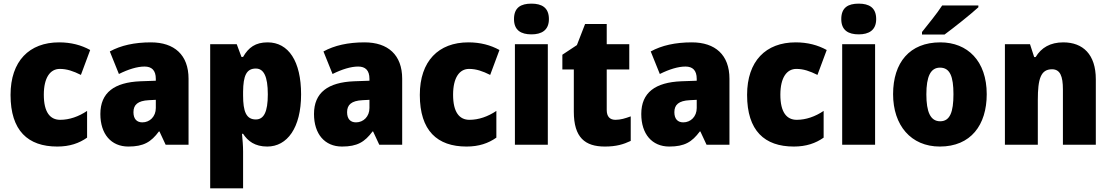

<svg xmlns="http://www.w3.org/2000/svg" viewBox="-20 -796 6105 1056"><path d="M295 10C363 10 415 -8 459 -39V-186C413 -155 362 -137 311 -137C256 -137 221 -178 221 -275C221 -369 256 -417 309 -417C348 -417 383 -405 425 -384L476 -521C427 -548 371 -563 305 -563C141 -563 38 -460 38 -274C38 -77 134 10 295 10Z M810 -563C719 -563 644 -546 584 -513L634 -389C686 -415 735 -430 775 -430C814 -430 837 -410 837 -362V-352L752 -349C609 -343 532 -287 532 -169C532 -59 591 10 686 10C770 10 811 -15 854 -73H857L891 0H1017V-363C1017 -494 939 -563 810 -563ZM799 -245 837 -247V-202C837 -155 804 -123 763 -123C733 -123 714 -141 714 -179C714 -220 738 -242 799 -245Z M1452 -563C1385 -563 1347 -535 1317 -483H1308L1282 -553H1136V240H1317V37C1317 4 1314 -26 1311 -60H1317C1343 -20 1382 10 1450 10C1559 10 1636 -92 1636 -277C1636 -459 1567 -563 1452 -563ZM1387 -419C1430 -419 1453 -377 1453 -277C1453 -180 1431 -139 1387 -139C1334 -139 1317 -183 1317 -271V-292C1318 -379 1335 -419 1387 -419Z M1985 -563C1894 -563 1819 -546 1759 -513L1809 -389C1861 -415 1910 -430 1950 -430C1989 -430 2012 -410 2012 -362V-352L1927 -349C1784 -343 1707 -287 1707 -169C1707 -59 1766 10 1861 10C1945 10 1986 -15 2029 -73H2032L2066 0H2192V-363C2192 -494 2114 -563 1985 -563ZM1974 -245 2012 -247V-202C2012 -155 1979 -123 1938 -123C1908 -123 1889 -141 1889 -179C1889 -220 1913 -242 1974 -245Z M2546 10C2614 10 2666 -8 2710 -39V-186C2664 -155 2613 -137 2562 -137C2507 -137 2472 -178 2472 -275C2472 -369 2507 -417 2560 -417C2599 -417 2634 -405 2676 -384L2727 -521C2678 -548 2622 -563 2556 -563C2392 -563 2289 -460 2289 -274C2289 -77 2385 10 2546 10Z M2903 -776C2845 -776 2807 -755 2807 -691C2807 -629 2846 -607 2903 -607C2958 -607 2999 -629 2999 -691C2999 -755 2959 -776 2903 -776ZM2993 -553H2812V0H2993Z M3365 -137C3334 -137 3317 -155 3317 -191V-414H3441V-553H3317V-664H3198L3153 -548L3073 -495V-414H3136V-182C3136 -39 3198 10 3307 10C3369 10 3409 -2 3449 -21V-156C3419 -145 3393 -137 3365 -137Z M3785 -563C3694 -563 3619 -546 3559 -513L3609 -389C3661 -415 3710 -430 3750 -430C3789 -430 3812 -410 3812 -362V-352L3727 -349C3584 -343 3507 -287 3507 -169C3507 -59 3566 10 3661 10C3745 10 3786 -15 3829 -73H3832L3866 0H3992V-363C3992 -494 3914 -563 3785 -563ZM3774 -245 3812 -247V-202C3812 -155 3779 -123 3738 -123C3708 -123 3689 -141 3689 -179C3689 -220 3713 -242 3774 -245Z M4346 10C4414 10 4466 -8 4510 -39V-186C4464 -155 4413 -137 4362 -137C4307 -137 4272 -178 4272 -275C4272 -369 4307 -417 4360 -417C4399 -417 4434 -405 4476 -384L4527 -521C4478 -548 4422 -563 4356 -563C4192 -563 4089 -460 4089 -274C4089 -77 4185 10 4346 10Z M4703 -776C4645 -776 4607 -755 4607 -691C4607 -629 4646 -607 4703 -607C4758 -607 4799 -629 4799 -691C4799 -755 4759 -776 4703 -776ZM4793 -553H4612V0H4793Z M5361 -756V-766H5162C5133 -721 5085 -663 5051 -620V-606H5175C5228 -645 5321 -719 5361 -756ZM5407 -278C5407 -461 5301 -563 5152 -563C4983 -563 4892 -452 4892 -278C4892 -107 4990 10 5149 10C5320 10 5407 -109 5407 -278ZM5075 -277C5075 -375 5098 -424 5150 -424C5205 -424 5224 -375 5224 -278C5224 -180 5205 -129 5151 -129C5097 -129 5075 -181 5075 -277Z M5828 -563C5757 -563 5707 -534 5676 -482H5668L5645 -553H5507V0H5688V-246C5688 -362 5704 -415 5766 -415C5811 -415 5826 -377 5826 -304V0H6007V-360C6007 -497 5936 -563 5828 -563Z"/></svg>

Font: Noto Sans Khmer SemiCondensed Black
Style: Regular
Weight: 900
Width: 4
Designer: Danh Hong and the Monotype Design Team
Foundry: Monotype Imaging Inc.
Version: Version 2.004